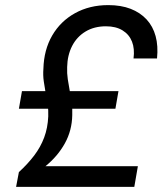

<svg xmlns="http://www.w3.org/2000/svg" viewBox="-20 -732 649 752"><path d="M43 0 54 -58Q89 -90 114 -123Q139 -156 153 -193.5Q167 -231 169 -276Q170 -300 166.5 -322Q163 -344 159 -366.5Q155 -389 151.5 -413Q148 -437 150 -463Q152 -537 184.5 -593Q217 -649 274 -680.5Q331 -712 404 -712Q454 -712 491.5 -697.5Q529 -683 554 -656Q579 -629 589.5 -590.5Q600 -552 595 -503H503Q508 -541 497 -569Q486 -597 460 -613Q434 -629 395 -629Q349 -629 315 -608.5Q281 -588 262.5 -552Q244 -516 243 -469Q242 -445 245.5 -421.5Q249 -398 253.5 -374.5Q258 -351 261 -328Q264 -305 263 -281Q262 -221 234 -170.5Q206 -120 158 -81H520L506 0ZM54 -306 66 -375H444L432 -306Z"/></svg>

Font: DM Sans 17pt Medium
Style: Italic
Weight: 500
Italic angle: -10°
Version: Version 4.004;gftools[0.9.30]